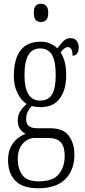

<svg xmlns="http://www.w3.org/2000/svg" viewBox="-20 -767 452 1027"><path d="M185 240Q101 240 62 199.5Q23 159 23 90Q23 49 37 20.5Q51 -8 72.5 -25.5Q94 -43 117 -51Q101 -59 88 -76Q75 -93 75 -123Q75 -152 89.5 -173.5Q104 -195 123 -211Q93 -229 73.5 -269Q54 -309 54 -359Q54 -544 198 -544Q226 -544 248.5 -534Q271 -524 286 -509Q298 -524 315.5 -543.5Q333 -563 358 -563Q379 -563 390 -548.5Q401 -534 401 -514Q401 -495 393 -482Q385 -469 368 -469Q368 -515 343 -515Q325 -515 304 -487Q317 -467 325.5 -439Q334 -411 334 -364Q334 -287 300 -240.5Q266 -194 198 -194Q187 -194 172.5 -195.5Q158 -197 150 -200Q139 -188 129.5 -171.5Q120 -155 120 -130Q120 -103 135.5 -92Q151 -81 178 -81H249Q319 -81 348.5 -40Q378 1 378 60Q378 142 329.5 191Q281 240 185 240ZM195 -229Q239 -229 258.5 -262.5Q278 -296 278 -365Q278 -442 257.5 -475Q237 -508 194 -508Q153 -508 132 -473Q111 -438 111 -364Q111 -229 195 -229ZM186 203Q264 203 295 164Q326 125 326 68Q326 18 305.5 -5.5Q285 -29 237 -29H167Q130 -29 102.5 0.5Q75 30 75 86Q75 135 99.5 169Q124 203 186 203ZM199 -649Q182 -649 171.5 -659.5Q161 -670 161 -698Q161 -726 171.5 -736.5Q182 -747 199 -747Q215 -747 226.5 -736.5Q238 -726 238 -698Q238 -670 226.5 -659.5Q215 -649 199 -649Z"/></svg>

Font: Noto Serif Sinhala ExtraCondensed Light
Style: Regular
Weight: 300
Width: 2
Designer: Jelle Bosma - Monotype Design Team
Foundry: Monotype Imaging Inc.
Version: Version 2.007; ttfautohint (v1.8.4.7-5d5b)